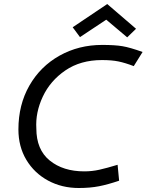

<svg xmlns="http://www.w3.org/2000/svg" viewBox="-20 -920 726 951"><path d="M71.2 0ZM486.2 -697.5Q370 -697.5 275 -644.4Q180 -591.2 125.6 -496.2Q71.2 -401.2 71.2 -278.8Q71.2 -193.8 110.6 -128.1Q150 -62.5 218.1 -25.6Q286.2 11.2 370 11.2Q426.2 11.2 470.6 2.5Q515 -6.2 570 -25L562.5 -103.8Q508.8 -87.5 472.5 -79.4Q436.2 -71.2 397.5 -71.2Q292.5 -71.2 226.2 -125Q160 -178.8 160 -283.8Q155 -362.5 191.9 -441.2Q228.8 -520 303.8 -571.2Q378.8 -622.5 485 -622.5Q533.8 -622.5 566.9 -615.6Q600 -608.8 642.5 -592.5L686.2 -662.5Q623.8 -685 586.2 -691.2Q548.8 -697.5 486.2 -697.5ZM610 -735 506.2 -822.5 376.2 -736.2 340 -785 511.2 -900 653.8 -777.5Z"/></svg>

Font: Cambay
Style: Italic
Weight: 400
Italic angle: -11°
Designer: Pooja Saxena
Foundry: Pooja Saxena
Version: Version 1.019;PS 001.019;hotconv 1.0.70;makeotf.lib2.5.58329